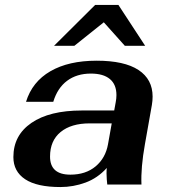

<svg xmlns="http://www.w3.org/2000/svg" viewBox="-20 -745 694 775"><path d="M34 -111Q34 -199 107 -249Q180 -299 310 -299H441L447 -332Q450 -347 450 -361Q450 -404 423.5 -426Q397 -448 347 -448Q290 -448 251 -419Q212 -390 195 -334H85Q110 -415 183.5 -457.5Q257 -500 370 -500Q482 -500 539 -462.5Q596 -425 596 -355Q596 -339 593 -321L565 -163Q548 -68 551 0H413Q412 -10 411 -21Q410 -32 410 -45Q410 -59 411 -67Q374 -26 325 -8Q276 10 224 10Q129 10 81.5 -21.5Q34 -53 34 -111ZM416 -163 431 -247H342Q267 -247 224.5 -212Q182 -177 182 -113Q182 -40 264 -40Q326 -40 366 -73.5Q406 -107 416 -163ZM364 -725H458L566 -560H484L399 -655L280 -560H198Z"/></svg>

Font: Fahkwang
Style: Bold Italic
Weight: 700
Italic angle: -10°
Designer: Suppakit Chalermlarp | Katatrad Co.,Ltd.
Foundry: Cadson Demak Co.,Ltd.
Version: Version 1.000; ttfautohint (v1.6)